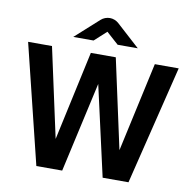

<svg xmlns="http://www.w3.org/2000/svg" viewBox="-93 -969 1062 1061"><g transform="rotate(10 438.5 -438.0)"><path d="M180 0 16 -668H150L259 -166L368 -668H508L617 -166L727 -668H861L697 0H552L438 -506L325 0ZM257 -738 389 -857Q399 -866 412 -871Q425 -876 439 -876Q452 -876 465 -871Q478 -866 488 -857L619 -738H506L438 -799L371 -738Z"/></g></svg>

Font: Atkinson Hyperlegible Next SemiBold
Style: Regular
Weight: 600
Designer: Elliott Scott, Megan Eiswerth, Linus Boman, Theodore Petrosky, Letters from Sweden
Foundry: Applied Design Works, Letters from Sweden
Version: Version 2.001